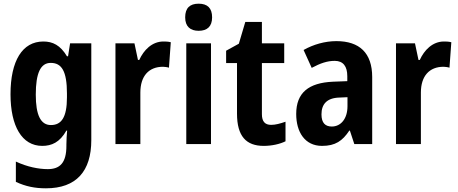

<svg xmlns="http://www.w3.org/2000/svg" viewBox="-20 -781 2485 1041"><path d="M215 -556C101 -556 37 -451 37 -270C37 -97 99 10 209 10C260 10 304 -9 340 -73H344C342 -51 340 -23 340 2V10C340 102 305 136 239 136C190 136 128 124 66 95V205C119 230 170 240 229 240C394 240 475 147 475 -21V-546H360L349 -476H343C307 -536 266 -556 215 -556ZM255 -440C314 -440 343 -396 343 -274V-253C343 -143 312 -103 256 -103C200 -103 174 -158 174 -268C174 -385 200 -440 255 -440Z M866 -556C804 -556 759 -509 735 -456H728L709 -546H606V0H741V-279C741 -369 787 -419 864 -419C870 -419 888 -417 896 -414L906 -552C891 -556 876 -556 866 -556Z M1057 -761C1010 -761 984 -738 984 -687C984 -637 1012 -614 1057 -614C1103 -614 1130 -637 1130 -687C1130 -737 1105 -761 1057 -761ZM1124 -546H990V0H1124Z M1450 -104C1416 -104 1400 -123 1400 -162V-439H1521V-546H1400V-662H1310L1275 -544L1206 -506V-439H1265V-165C1265 -42 1315 10 1410 10C1454 10 1498 0 1528 -15V-121C1499 -111 1474 -104 1450 -104Z M1804 -558C1742 -558 1679 -540 1626 -510L1670 -413C1717 -438 1754 -451 1795 -451C1841 -451 1863 -421 1863 -368V-341L1785 -338C1654 -332 1586 -279 1586 -163C1586 -65 1633 10 1726 10C1798 10 1837 -17 1874 -73H1877L1901 0H1998V-363C1998 -494 1929 -558 1804 -558ZM1820 -252 1864 -254V-205C1864 -137 1828 -95 1779 -95C1744 -95 1723 -114 1723 -161C1723 -216 1752 -250 1820 -252Z M2387 -556C2325 -556 2280 -509 2256 -456H2249L2230 -546H2127V0H2262V-279C2262 -369 2308 -419 2385 -419C2391 -419 2409 -417 2417 -414L2427 -552C2412 -556 2397 -556 2387 -556Z"/></svg>

Font: Noto Sans Telugu Condensed
Style: Bold
Weight: 700
Width: 3
Designer: Jelle Bosma - Monotype Design Team
Foundry: Monotype Imaging Inc.
Version: Version 2.005